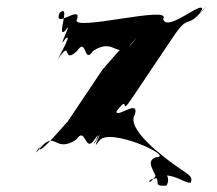

<svg xmlns="http://www.w3.org/2000/svg" viewBox="-20 -526 693 612"><path d="M537 0C509 -20 379 -115 410 -161C426 -217 336 -135 354 -179C385 -225 320 -133 355 -176C395 -227 360 -152 400 -212C431 -258 500 -361 531 -407C584 -487 573 -430 626 -494C662 -536 593 -450 624 -496C628 -527 510 -420 500 -466C531 -512 195 -420 226 -466C239 -512 149 -430 170 -485C201 -531 138 -438 169 -484C209 -520 157 -400 188 -428C219 -474 157 -356 188 -402C219 -430 147 -310 169 -346C200 -392 139 -299 170 -345C210 -400 177 -318 226 -364C257 -410 246 -318 277 -364C349 -410 350 -328 403 -392C439 -434 371 -349 402 -395C406 -426 300 -294 308 -306L194 -136C203 -150 100 -23 105 -55C136 -101 71 -9 106 -52C159 -115 153 -35 223 -81C254 -127 250 -35 281 -81C313 -127 259 -35 290 -82C321 -128 257 -37 288 -83C318 -128 264 -32 296 -77C327 -123 540 -25 478 -25C442 -13 471 16 482 50C482 66 484 66 510 66C524 48 512 10 481 28C450 74 449 44 471 44C493 38 499 24 546 42C589 62 590 60 590 44C586 30 570 24 537 0Z"/></svg>

Font: Hussar Przerywany
Style: Regular
Weight: 400
Foundry: Cannot Into Space Fonts
Version: Version 0.982